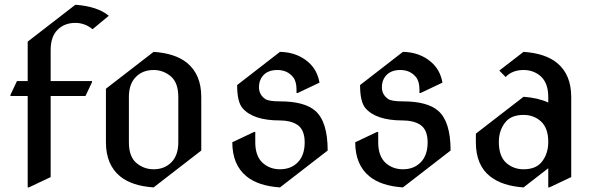

<svg xmlns="http://www.w3.org/2000/svg" viewBox="-20 -777 2521 816"><path d="M97.7 19.5V-369.1H24.4V-374L52.2 -432.6H97.7V-600.1L300.3 -756.8Q394 -750 442.4 -710L373.5 -652.8Q340.3 -679.7 300.3 -679.7Q253.4 -679.7 224.1 -649.9Q195.3 -620.6 195.3 -564.9V-432.6H371.1V-427.7L343.3 -369.1H195.3V-24.4L102.5 19.5Z M632.8 19.5Q540.5 13.2 490.7 -27.3Q430.2 -77.1 430.2 -172.4V-399.9L632.8 -556.6Q725.1 -550.3 774.9 -509.8Q835.4 -460.4 835.4 -364.7V-137.2ZM632.8 -57.6Q679.2 -57.6 708.5 -87.4Q737.8 -117.2 737.8 -172.4V-364.7Q737.8 -425.8 705.8 -452.6Q673.8 -479.5 632.8 -479.5Q586.4 -479.5 557.1 -449.7Q527.8 -419.9 527.8 -364.7V-172.4Q527.8 -111.3 559.6 -84.5Q591.3 -57.6 632.8 -57.6Z M1169.9 19.5Q1077.6 13.2 1027.8 -27.3Q967.3 -76.7 967.3 -172.4L1060.1 -216.3H1064.9V-172.4Q1064.9 -113.3 1096.7 -84.5Q1127 -57.6 1169.9 -57.6Q1216.8 -57.6 1245.8 -87.4Q1274.9 -117.2 1274.9 -171.9Q1274.9 -227.1 1242.2 -247.6Q1213.9 -265.1 1169.4 -265.1Q1055.2 -265.1 1010.3 -317.9Q987.8 -344.7 987.8 -415.5L1169.9 -556.6Q1241.2 -555.2 1289.6 -513.7Q1328.6 -480 1337.9 -425.8L1245.1 -381.8H1240.2V-396Q1240.2 -431.2 1225.6 -449.2Q1201.2 -479.5 1158.7 -479.5Q1116.7 -479.5 1095.7 -453.1Q1080.6 -434.1 1080.6 -406.2Q1080.6 -375 1106.9 -356.4Q1121.6 -346.2 1169.4 -346.2Q1274.4 -346.2 1320.3 -305.7Q1372.6 -259.8 1372.6 -137.2Z M1692.4 19.5Q1600.1 13.2 1550.3 -27.3Q1489.7 -76.7 1489.7 -172.4L1582.5 -216.3H1587.4V-172.4Q1587.4 -113.3 1619.1 -84.5Q1649.4 -57.6 1692.4 -57.6Q1739.3 -57.6 1768.3 -87.4Q1797.4 -117.2 1797.4 -171.9Q1797.4 -227.1 1764.6 -247.6Q1736.3 -265.1 1691.9 -265.1Q1577.6 -265.1 1532.7 -317.9Q1510.3 -344.7 1510.3 -415.5L1692.4 -556.6Q1763.7 -555.2 1812 -513.7Q1851.1 -480 1860.4 -425.8L1767.6 -381.8H1762.7V-396Q1762.7 -431.2 1748 -449.2Q1723.6 -479.5 1681.2 -479.5Q1639.2 -479.5 1618.2 -453.1Q1603 -434.1 1603 -406.2Q1603 -375 1629.4 -356.4Q1644 -346.2 1691.9 -346.2Q1796.9 -346.2 1842.8 -305.7Q1895 -259.8 1895 -137.2Z M2205.1 -57.6Q2256.3 -57.6 2281.2 -87.4Q2310.1 -122.1 2310.1 -173.8Q2310.1 -233.4 2278.3 -261.7Q2248 -288.6 2205.1 -288.6Q2153.8 -288.6 2128.9 -258.8Q2100.1 -224.1 2100.1 -173.8Q2100.1 -112.8 2131.8 -84.5Q2162.6 -57.6 2205.1 -57.6ZM2205.1 19.5Q2114.3 13.2 2063 -27.3Q2002.4 -75.2 2002.4 -172.4V-209L2205.1 -365.7Q2266.6 -361.3 2310.1 -341.3V-364.7Q2310.1 -423.8 2278.3 -452.6Q2248 -479.5 2205.1 -479.5Q2157.2 -479.5 2128.9 -449.7L2102.1 -477.1L2205.1 -556.6Q2297.4 -550.3 2347.2 -509.8Q2407.7 -460.4 2407.7 -364.7V-24.4L2314.9 19.5H2310.1V-62Z"/></svg>

Font: Nova Cut
Style: Book
Weight: 400
Version: Version 2.000